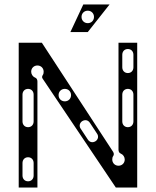

<svg xmlns="http://www.w3.org/2000/svg" viewBox="-20 -842 700 862"><path d="M64 0H148V-476C148 -484 145 -491 137 -494C127 -498 120 -509 120 -520C120 -536 132 -548 148 -548C164 -548 176 -536 176 -520C176 -514 175 -509 172 -505C168 -499 168 -493 172 -488L500 0H596V-650H512V-170C512 -162 515 -155 523 -152C533 -148 540 -137 540 -126C540 -110 528 -98 512 -98C496 -98 484 -110 484 -126C484 -132 485 -137 488 -141C492 -147 492 -153 488 -160L168 -650H64ZM106 -28C91 -28 81 -39 81 -54V-110C81 -125 91 -136 106 -136C121 -136 131 -125 131 -110V-54C131 -39 121 -28 106 -28ZM554 -514C539 -514 529 -525 529 -540V-596C529 -611 539 -622 554 -622C569 -622 579 -611 579 -596V-540C579 -525 569 -514 554 -514ZM554 -271C539 -271 529 -282 529 -297V-417C529 -432 539 -443 554 -443C569 -443 579 -432 579 -417V-297C579 -282 569 -271 554 -271ZM106 -271C91 -271 81 -282 81 -297V-417C81 -432 91 -443 106 -443C121 -443 131 -432 131 -417V-297C131 -282 121 -271 106 -271ZM409 -208C396 -200 382 -203 374 -216L343 -263C334 -275 337 -290 349 -298C362 -306 376 -303 384 -290L415 -243C424 -231 421 -216 409 -208ZM271 -387C255 -387 243 -399 243 -415C243 -431 255 -443 271 -443C287 -443 299 -431 299 -415C299 -399 287 -387 271 -387ZM296 -698H374L472 -822H354ZM374 -738C358 -738 346 -750 346 -766C346 -782 358 -794 374 -794C390 -794 402 -782 402 -766C402 -750 390 -738 374 -738Z"/></svg>

Font: Apfel Grotezk Brukt
Style: Regular
Weight: 300
Designer: Luigi Gorlero
Foundry: © 2023, Luigi Gorlero & Collletttivo
Version: Version 2.000;Glyphs 3.2 (3217)